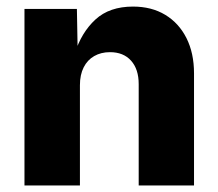

<svg xmlns="http://www.w3.org/2000/svg" viewBox="-20 -570 671 590"><path d="M225.6 -308.1V0H55.2V-542.5H216.3L218.8 -404.8H209.5Q230 -470.2 273.2 -510Q316.4 -549.8 388.7 -549.8Q445.8 -549.8 487.8 -524.4Q529.8 -499 553 -452.9Q576.2 -406.7 576.2 -344.7V0H406.2V-311.5Q406.2 -357.4 382.8 -383.5Q359.4 -409.7 317.9 -409.7Q290.5 -409.7 269.5 -397.7Q248.5 -385.7 237.1 -363Q225.6 -340.3 225.6 -308.1Z"/></svg>

Font: Inter 16pt ExtraBold
Style: Regular
Weight: 800
Version: Version 4.001;git-66647c0bb